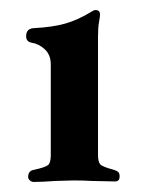

<svg xmlns="http://www.w3.org/2000/svg" viewBox="-20 -802 289 382"><path d="M32 -440ZM36 -450Q36 -462 47 -464Q70 -469 75.5 -473.5Q81 -478 81 -493V-674Q81 -693 69 -704Q57 -715 43 -717Q32 -719 32 -730Q32 -745 47 -746Q85 -748 109.5 -755Q134 -762 159 -777Q161 -778 164 -780Q167 -782 170 -782Q179 -782 179 -773Q179 -769 177 -758Q175 -747 175 -730V-494Q175 -480 179.5 -475Q184 -470 207 -464Q213 -462 215.5 -459.5Q218 -457 218 -451Q218 -441 209 -441L162 -442Q148 -443 126 -443L91 -442Q63 -440 47 -440Q43 -440 39.5 -443Q36 -446 36 -450Z"/></svg>

Font: EB Garamond
Style: Bold
Weight: 700
Designer: Georg Duffner and Octavio Pardo
Foundry: Georg Duffner
Version: Version 1.000; ttfautohint (v1.6)